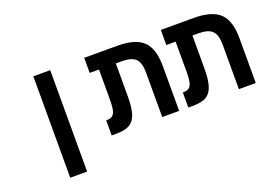

<svg xmlns="http://www.w3.org/2000/svg" viewBox="-107 -916 2014 1413"><g transform="rotate(-20 900.0 -209.0)"><path d="M233.9 -606H366.2V188H233.9Z M705.1 -487.8H632.3V-606H892.1Q1032.7 -606 1094 -546.6Q1155.3 -487.3 1155.3 -350.1V0H1022.9V-348.1Q1022.9 -426.3 991.2 -457Q959.5 -487.8 884.3 -487.8H836.9V-231.9Q836.9 -142.1 820.8 -92.5Q804.7 -43 768.8 -21.5Q732.9 0 660.2 0H627V-118.2H635.3Q673.3 -118.2 689.2 -144.8Q705.1 -171.4 705.1 -249Z M1305.2 -487.8H1232.4V-606H1492.2Q1632.8 -606 1694.1 -546.6Q1755.4 -487.3 1755.4 -350.1V0H1623V-348.1Q1623 -426.3 1591.3 -457Q1559.6 -487.8 1484.4 -487.8H1437V-231.9Q1437 -142.1 1420.9 -92.5Q1404.8 -43 1368.9 -21.5Q1333 0 1260.3 0H1227.1V-118.2H1235.4Q1273.4 -118.2 1289.3 -144.8Q1305.2 -171.4 1305.2 -249Z"/></g></svg>

Font: Liberation Mono
Style: Bold
Weight: 700
Monospace: yes
Designer: Steve Matteson
Foundry: Ascender Corporation
Version: Version 2.1.5